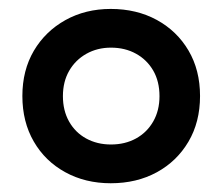

<svg xmlns="http://www.w3.org/2000/svg" viewBox="-20 -729 498 430"><path d="M228 -318.6Q171 -318.6 126 -343.4Q81 -368.1 55.6 -412.1Q30.1 -456.1 30.1 -514Q30.1 -571.5 55.8 -615.3Q81.6 -659 126.5 -684Q171.5 -709 228 -709Q286 -709 331.3 -684.3Q376.5 -659.5 402.2 -615.8Q428 -572 428 -514Q428 -455.6 402 -411.6Q376 -367.6 331 -343.1Q286 -318.6 228 -318.6ZM228.5 -405.4Q260.1 -405.4 284.6 -418.9Q309.1 -432.4 323.2 -457Q337.2 -481.5 337.2 -513.6Q337.2 -546.6 323.2 -570.9Q309.1 -595.2 284.6 -608.7Q260.1 -622.3 228.5 -622.3Q198 -622.3 173.4 -608.5Q148.9 -594.7 134.9 -570.4Q120.9 -546.1 120.9 -513.6Q120.9 -481.5 134.6 -457Q148.4 -432.4 172.9 -418.9Q197.5 -405.4 228.5 -405.4Z"/></svg>

Font: REM Medium
Style: Regular
Weight: 500
Designer: Octavio Pardo
Foundry: Ashler Design
Version: Version 1.005;gftools[0.9.28]